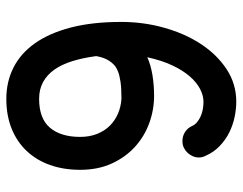

<svg xmlns="http://www.w3.org/2000/svg" viewBox="-98 -650 749 592"><g transform="rotate(-90 276.0 -354.5)"><path d="M91.3 -94.2Q85.9 -104.5 85.9 -115.2Q85.9 -125 89.8 -134Q93.8 -143.1 100.3 -150.1Q106.9 -157.2 116 -161.6Q125 -166 136.2 -166Q151.9 -166 164.1 -158.2Q176.3 -150.4 182.6 -137.2Q186.5 -127.9 194.3 -121.3Q202.1 -114.7 212.2 -110.1Q222.2 -105.5 233.9 -103.3Q245.6 -101.1 257.8 -101.1Q276.9 -101.1 297.1 -111.6Q317.4 -122.1 335.9 -143.3Q354.5 -164.6 369.9 -197.3Q385.3 -230 395 -274.4Q371.6 -263.7 340.3 -258.5Q309.1 -253.4 275.9 -253.4Q232.9 -253.4 191.9 -268.3Q150.9 -283.2 118.9 -312.3Q86.9 -341.3 67.4 -383.8Q47.9 -426.3 47.9 -481.4Q47.9 -532.2 62.7 -574.2Q77.6 -616.2 106 -646.2Q134.3 -676.3 174.8 -692.6Q215.3 -709 266.6 -709Q319.3 -709 363 -687Q406.7 -665 438 -620.8Q469.2 -576.7 486.6 -510.3Q503.9 -443.8 503.9 -354.5Q503.9 -285.6 485.8 -221.7Q467.8 -157.7 435.3 -108.4Q402.8 -59.1 357.7 -29.5Q312.5 0 257.8 0Q235.4 0 210.7 -5.1Q186 -10.3 163.3 -21.5Q140.6 -32.7 121.6 -50.8Q102.5 -68.8 91.3 -94.2ZM398.4 -432.6Q393.1 -472.7 383.1 -505.1Q373 -537.6 357.2 -560.3Q341.3 -583 318.8 -595.5Q296.4 -607.9 266.6 -607.9Q206.1 -607.9 177.7 -574.5Q149.4 -541 149.4 -481.4Q149.4 -452.1 158.7 -429Q168 -405.8 183.8 -389.9Q199.7 -374 221.2 -364.7Q242.7 -355.5 267.1 -354Q298.8 -354 319.1 -356.9Q339.4 -359.9 351.8 -365Q364.3 -370.1 371.3 -376.7Q378.4 -383.3 383.8 -391.6Q394 -406.7 398.4 -431.2V-431.6Z"/></g></svg>

Font: TGL 0-17
Style: Regular
Weight: 400
Designer: Peter Wiegel
Foundry: Peter Wiegel
Version: Version 1.003 2010